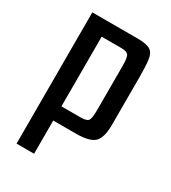

<svg xmlns="http://www.w3.org/2000/svg" viewBox="-158 -554 711 797"><g transform="rotate(30 197.5 -155.5)"><path d="M48 -470H265Q309 -470 326.5 -458.5Q344 -447 348 -417.5Q352 -388 352 -334V-105Q352 -46 329.5 -23Q307 0 239 0H132V159H48ZM132 -402V-68H224Q256 -68 262 -81Q268 -94 268 -128V-341Q268 -381 260 -391.5Q252 -402 226 -402Z"/></g></svg>

Font: Smooch Sans SemiBold
Style: Bold
Weight: 600
Designer: Robert E. Leuschke
Foundry: Robert E. Leuschke
Version: Version 1.010; ttfautohint (v1.8.3)